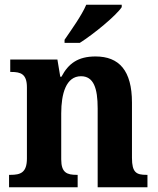

<svg xmlns="http://www.w3.org/2000/svg" viewBox="-20 -786 663 806"><path d="M251 -619V-606H315C375 -644 468 -721 491 -756V-766H342C323 -721 279 -660 251 -619ZM18 0H306V-52H302C261 -52 237 -61 237 -117V-310C237 -392 257 -466 320 -466C373 -466 390 -416 390 -331V0H599V-52H595C553 -52 534 -61 534 -123V-355C534 -490 480 -549 381 -549C307 -549 267 -519 238 -464H233L221 -536H23V-484H27C68 -484 93 -475 93 -419V-121C93 -61 66 -52 24 -52H18Z"/></svg>

Font: Noto Serif Georgian SemiCondensed Bold
Style: Regular
Weight: 700
Width: 4
Designer: Monotype Design Team, Akaki Razmadze
Foundry: Google LLC
Version: Version 2.003